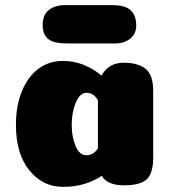

<svg xmlns="http://www.w3.org/2000/svg" viewBox="-20 -721 664 747"><path d="M225 6Q146 6 94 -58.5Q42 -123 42 -235Q42 -311 66 -368Q90 -425 131 -454.5Q172 -484 225 -484Q306 -484 375 -427Q402 -477 462 -477Q516 -477 546 -453.5Q576 -430 576 -367V-107Q576 -47 551 -23.5Q526 0 463 0Q397 0 376 -37Q312 6 225 6ZM361 -331Q344 -360 317 -360Q291 -360 275 -322Q259 -284 259 -235Q259 -189 274 -153Q289 -117 316 -117Q344 -117 361 -144ZM146 -624Q146 -664 170.5 -682.5Q195 -701 233 -701H421Q470 -700 490 -679.5Q510 -659 510 -622Q510 -589 486.5 -570.5Q463 -552 428 -552H246Q210 -552 189.5 -558Q169 -564 157.5 -580Q146 -596 146 -624Z"/></svg>

Font: Coiny 2.0
Style: Regular
Weight: 400
Version: Version 1.001 July 11, 2018